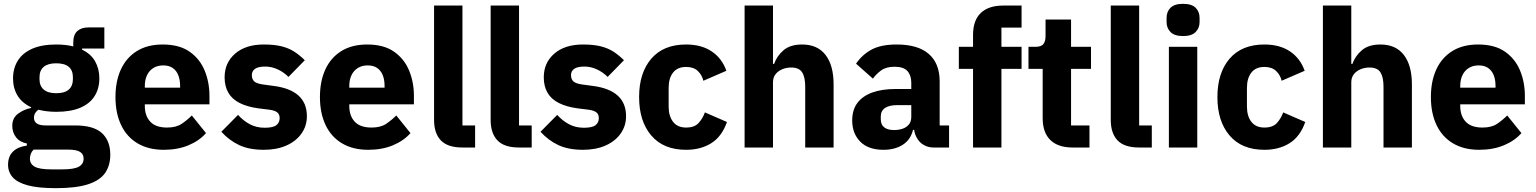

<svg xmlns="http://www.w3.org/2000/svg" viewBox="-20 -769 8006 1001"><path d="M555 38Q555 93 528.5 132Q502 171 440 191.5Q378 212 271 212Q180 212 125.5 197.5Q71 183 46.5 155.5Q22 128 22 90Q22 46 48 21Q74 -4 120 -10V-21Q83 -28 63.5 -53.5Q44 -79 44 -113Q44 -154 74.5 -176.5Q105 -199 142 -206V-210Q95 -232 71.5 -270.5Q48 -309 48 -360Q48 -413 73 -453Q98 -493 148 -515Q198 -537 273 -537Q298 -537 320.5 -534.5Q343 -532 362 -527V-547Q362 -588 383 -607Q404 -626 441 -626H524V-516H408V-510Q454 -488 476 -449Q498 -410 498 -360Q498 -308 473.5 -268.5Q449 -229 399 -207.5Q349 -186 273 -186Q247 -186 223.5 -189Q200 -192 180 -197Q170 -190 163.5 -179.5Q157 -169 157 -155Q157 -136 171.5 -125.5Q186 -115 220 -115H372Q468 -115 511.5 -75Q555 -35 555 38ZM416 58Q416 35 397.5 23Q379 11 335 11H155Q145 21 140.5 33.5Q136 46 136 58Q136 86 161 100Q186 114 246 114H306Q366 114 391 100Q416 86 416 58ZM273 -283Q317 -283 338.5 -302Q360 -321 360 -355V-367Q360 -402 338.5 -420.5Q317 -439 273 -439Q230 -439 208 -420.5Q186 -402 186 -367V-355Q186 -321 208 -302Q230 -283 273 -283Z M834 12Q754 12 697.5 -21.5Q641 -55 611.5 -117Q582 -179 582 -263Q582 -346 610.5 -407.5Q639 -469 694 -503Q749 -537 828 -537Q915 -537 968.5 -499.5Q1022 -462 1047 -401Q1072 -340 1072 -269V-225H735V-217Q735 -165 763.5 -134.5Q792 -104 851 -104Q898 -104 926.5 -123Q955 -142 980 -167L1054 -75Q1019 -35 962.5 -11.5Q906 12 834 12ZM831 -428Q801 -428 779.5 -414.5Q758 -401 746.5 -377Q735 -353 735 -320V-312H919V-321Q919 -353 909.5 -377Q900 -401 880.5 -414.5Q861 -428 831 -428Z M1355 12Q1279 12 1227 -12.5Q1175 -37 1134 -82L1221 -170Q1249 -139 1283 -121Q1317 -103 1360 -103Q1404 -103 1421 -116.5Q1438 -130 1438 -153Q1438 -173 1425.5 -183Q1413 -193 1385 -197L1328 -204Q1269 -212 1229.5 -232Q1190 -252 1170.5 -285.5Q1151 -319 1151 -366Q1151 -442 1206 -489.5Q1261 -537 1355 -537Q1410 -537 1448 -527.5Q1486 -518 1514.5 -499.5Q1543 -481 1569 -455L1484 -368Q1459 -393 1427.5 -407.5Q1396 -422 1363 -422Q1326 -422 1309.5 -410Q1293 -398 1293 -378Q1293 -357 1304.5 -345.5Q1316 -334 1348 -329L1407 -321Q1493 -310 1536.5 -270.5Q1580 -231 1580 -163Q1580 -113 1552 -73Q1524 -33 1473.5 -10.5Q1423 12 1355 12Z M1900 12Q1820 12 1763.5 -21.5Q1707 -55 1677.5 -117Q1648 -179 1648 -263Q1648 -346 1676.5 -407.5Q1705 -469 1760 -503Q1815 -537 1894 -537Q1981 -537 2034.5 -499.5Q2088 -462 2113 -401Q2138 -340 2138 -269V-225H1801V-217Q1801 -165 1829.5 -134.5Q1858 -104 1917 -104Q1964 -104 1992.5 -123Q2021 -142 2046 -167L2120 -75Q2085 -35 2028.5 -11.5Q1972 12 1900 12ZM1897 -428Q1867 -428 1845.5 -414.5Q1824 -401 1812.5 -377Q1801 -353 1801 -320V-312H1985V-321Q1985 -353 1975.5 -377Q1966 -401 1946.5 -414.5Q1927 -428 1897 -428Z M2457 0H2390Q2314 0 2278.5 -37Q2243 -74 2243 -144V-740H2391V-115H2457Z M2752 0H2685Q2609 0 2573.5 -37Q2538 -74 2538 -144V-740H2686V-115H2752Z M3019 12Q2943 12 2891 -12.5Q2839 -37 2798 -82L2885 -170Q2913 -139 2947 -121Q2981 -103 3024 -103Q3068 -103 3085 -116.5Q3102 -130 3102 -153Q3102 -173 3089.5 -183Q3077 -193 3049 -197L2992 -204Q2933 -212 2893.5 -232Q2854 -252 2834.5 -285.5Q2815 -319 2815 -366Q2815 -442 2870 -489.5Q2925 -537 3019 -537Q3074 -537 3112 -527.5Q3150 -518 3178.5 -499.5Q3207 -481 3233 -455L3148 -368Q3123 -393 3091.5 -407.5Q3060 -422 3027 -422Q2990 -422 2973.5 -410Q2957 -398 2957 -378Q2957 -357 2968.5 -345.5Q2980 -334 3012 -329L3071 -321Q3157 -310 3200.5 -270.5Q3244 -231 3244 -163Q3244 -113 3216 -73Q3188 -33 3137.5 -10.5Q3087 12 3019 12Z M3557 12Q3439 12 3375.5 -62.5Q3312 -137 3312 -263Q3312 -389 3375.5 -463Q3439 -537 3557 -537Q3637 -537 3690.5 -501Q3744 -465 3767 -400L3647 -348Q3640 -378 3618 -399Q3596 -420 3557 -420Q3512 -420 3489 -390.5Q3466 -361 3466 -311V-213Q3466 -164 3489 -134Q3512 -104 3557 -104Q3601 -104 3622.5 -128Q3644 -152 3655 -183L3770 -133Q3744 -58 3689 -23Q3634 12 3557 12Z M3862 0V-740H4010V-436H4016Q4030 -477 4065 -507Q4100 -537 4162 -537Q4242 -537 4284 -482.6Q4326 -428.2 4326 -329V0H4178V-317Q4178 -366.6 4162 -391.8Q4146 -417 4105 -417Q4081.2 -417 4059.6 -408.5Q4038 -400 4024 -382.9Q4010 -365.7 4010 -340V0Z M4928 0H4846Q4819 0 4795.5 -13.5Q4772 -27 4758 -53.5Q4744 -80 4744 -117V-130L4776 -92H4740Q4728 -41 4687 -14.5Q4646 12 4586 12Q4507 12 4465 -30.5Q4423 -73 4423 -141Q4423 -197 4450.5 -233Q4478 -269 4528.5 -287Q4579 -305 4648 -305H4731V-338Q4731 -376 4711 -398.5Q4691 -421 4644 -421Q4600 -421 4574 -402Q4548 -383 4531 -359L4443 -437Q4475 -484 4524 -510.5Q4573 -537 4655 -537Q4766 -537 4822.5 -487.5Q4879 -438 4879 -345V-115H4928ZM4731 -221H4659Q4616 -221 4594 -206Q4572 -191 4572 -162V-147Q4572 -119 4590 -105Q4608 -91 4641 -91Q4666 -91 4686 -98Q4706 -105 4718.5 -120Q4731 -135 4731 -159Z M5053 0V-410H4979V-525H5053V-587Q5053 -663 5093.5 -701.5Q5134 -740 5210 -740H5306V-625H5201V-525H5306V-410H5201V0Z M5660 0H5572Q5496 0 5456 -39Q5416 -78 5416 -153V-410H5342V-525H5379Q5409 -525 5420 -539.5Q5431 -554 5431 -581V-667H5564V-525H5668V-410H5564V-115H5660Z M5985 0H5918Q5842 0 5806.5 -37Q5771 -74 5771 -144V-740H5919V-115H5985Z M6148 -581Q6103 -581 6082.5 -602Q6062 -623 6062 -654V-676Q6062 -708 6082.5 -728.5Q6103 -749 6148 -749Q6193 -749 6213.5 -728.5Q6234 -708 6234 -676V-654Q6234 -623 6213.5 -602Q6193 -581 6148 -581ZM6074 0V-525H6222V0Z M6572 12Q6454 12 6390.5 -62.5Q6327 -137 6327 -263Q6327 -389 6390.5 -463Q6454 -537 6572 -537Q6652 -537 6705.5 -501Q6759 -465 6782 -400L6662 -348Q6655 -378 6633 -399Q6611 -420 6572 -420Q6527 -420 6504 -390.5Q6481 -361 6481 -311V-213Q6481 -164 6504 -134Q6527 -104 6572 -104Q6616 -104 6637.5 -128Q6659 -152 6670 -183L6785 -133Q6759 -58 6704 -23Q6649 12 6572 12Z M6877 0V-740H7025V-436H7031Q7045 -477 7080 -507Q7115 -537 7177 -537Q7257 -537 7299 -482.6Q7341 -428.2 7341 -329V0H7193V-317Q7193 -366.6 7177 -391.8Q7161 -417 7120 -417Q7096.2 -417 7074.6 -408.5Q7053 -400 7039 -382.9Q7025 -365.7 7025 -340V0Z M7692 12Q7612 12 7555.5 -21.5Q7499 -55 7469.5 -117Q7440 -179 7440 -263Q7440 -346 7468.5 -407.5Q7497 -469 7552 -503Q7607 -537 7686 -537Q7773 -537 7826.5 -499.5Q7880 -462 7905 -401Q7930 -340 7930 -269V-225H7593V-217Q7593 -165 7621.5 -134.5Q7650 -104 7709 -104Q7756 -104 7784.5 -123Q7813 -142 7838 -167L7912 -75Q7877 -35 7820.5 -11.5Q7764 12 7692 12ZM7689 -428Q7659 -428 7637.5 -414.5Q7616 -401 7604.5 -377Q7593 -353 7593 -320V-312H7777V-321Q7777 -353 7767.5 -377Q7758 -401 7738.5 -414.5Q7719 -428 7689 -428Z"/></svg>

Font: IBM Plex Sans Var
Style: Regular
Weight: 400
Designer: Mike Abbink, Paul van der Laan, Pieter van Rosmalen
Foundry: Bold Monday
Version: Version 3.000